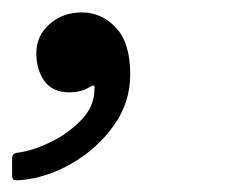

<svg xmlns="http://www.w3.org/2000/svg" viewBox="-29 -142 373 317"><path d="M31 -54Q31 -83 52.8 -102.2Q74.5 -121.5 106.5 -121.5Q138.5 -121.5 162.2 -96.5Q186 -71.5 186 -19Q186 27.5 158.5 65.8Q131 104 89.2 128Q47.5 152 3.5 155.5Q-3 156 -6 155Q-9 154 -9 146.5V120.5Q-9 113.5 -5.5 111.8Q-2 110 4 109.5Q27.5 106 56.2 91.8Q85 77.5 106 55.2Q127 33 127 5.5Q128 -1.5 124.5 -0.8Q121 0 116 3.5Q103.5 10.5 85.5 10.5Q58 10.5 44.5 -8Q31 -26.5 31 -54Z"/></svg>

Font: Besley* Narrow Medium
Style: Italic
Weight: 500
Width: 4
Italic angle: -13°
Designer: Owen Earl
Foundry: indestructible type*
Version: Version 3.000; ttfautohint (v1.8.3)